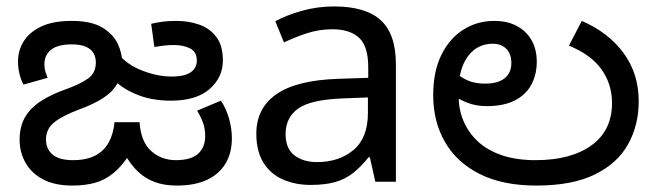

<svg xmlns="http://www.w3.org/2000/svg" viewBox="-20 -565 2041 597"><path d="M530 12Q492 12 462.5 1.5Q433 -9 409.5 -31Q386 -53 366 -89L386 -90Q360 -49 333 -27Q306 -5 275 3.5Q244 12 205 12Q150 12 113.5 -7.5Q77 -27 59 -59.5Q41 -92 41 -130Q41 -171 57.5 -200Q74 -229 107 -250.5Q140 -272 189 -289Q230 -304 254 -321Q278 -338 278 -371Q278 -387 271 -399.5Q264 -412 247.5 -419.5Q231 -427 203 -427Q160 -427 139 -410.5Q118 -394 118 -365Q118 -352 121.5 -341Q125 -330 128 -323L53 -302Q45 -317 40.5 -335.5Q36 -354 36 -375Q36 -407 53 -435.5Q70 -464 107 -482Q144 -500 203 -500Q263 -500 297 -480Q331 -460 345.5 -430Q360 -400 360 -370Q360 -332 345 -305.5Q330 -279 300.5 -260Q271 -241 227 -225Q174 -205 148.5 -184.5Q123 -164 123 -131Q123 -102 143.5 -84.5Q164 -67 207 -67Q249 -67 276.5 -81.5Q304 -96 318.5 -123Q333 -150 336 -185H414Q418 -124 450 -95.5Q482 -67 527 -67Q574 -67 596 -87Q618 -107 618 -142Q618 -165 611 -184Q604 -203 593 -221L667 -252Q682 -230 691.5 -198.5Q701 -167 701 -135Q701 -89 681 -56Q661 -23 623 -5.5Q585 12 530 12ZM673 -377Q673 -324 631.5 -288Q590 -252 512 -252Q458 -252 416 -267Q374 -282 345 -306.5Q316 -331 299 -357L335 -414Q364 -370 415 -348.5Q466 -327 514 -327Q541 -327 558 -333Q575 -339 583.5 -350Q592 -361 592 -376Q592 -404 571 -414.5Q550 -425 521 -425Q503 -425 488 -423Q473 -421 460 -419L450 -491Q462 -494 482 -497Q502 -500 529 -500Q565 -500 598 -489Q631 -478 652 -451Q673 -424 673 -377Z M1019 -545Q1117 -545 1164 -502Q1211 -459 1211 -365V0H1147L1130 -76H1126Q1103 -47 1078.5 -27.5Q1054 -8 1022.5 1Q991 10 946 10Q898 10 859.5 -7Q821 -24 799 -59.5Q777 -95 777 -149Q777 -229 840 -272.5Q903 -316 1034 -320L1125 -323V-355Q1125 -422 1096 -448Q1067 -474 1014 -474Q972 -474 934 -461.5Q896 -449 863 -433L836 -499Q871 -518 919 -531.5Q967 -545 1019 -545ZM1045 -259Q945 -255 906.5 -227Q868 -199 868 -148Q868 -103 895.5 -82Q923 -61 966 -61Q1034 -61 1079 -98.5Q1124 -136 1124 -214V-262Z M1648 12Q1543 12 1471.5 -24Q1400 -60 1363.5 -123.5Q1327 -187 1327 -269Q1327 -343 1352.5 -394.5Q1378 -446 1421 -473Q1464 -500 1517 -500Q1557 -500 1586.5 -484.5Q1616 -469 1632.5 -440.5Q1649 -412 1649 -373Q1649 -333 1632 -301.5Q1615 -270 1580.5 -252.5Q1546 -235 1493 -235Q1460 -235 1432 -246Q1404 -257 1383.5 -273Q1363 -289 1350 -304L1373 -366Q1381 -355 1395.5 -340.5Q1410 -326 1433 -315.5Q1456 -305 1488 -305Q1529 -305 1549.5 -322Q1570 -339 1570 -369Q1570 -398 1554 -413.5Q1538 -429 1512 -429Q1464 -429 1435 -390Q1406 -351 1406 -284V-266Q1406 -226 1420.5 -190.5Q1435 -155 1464 -127Q1493 -99 1538.5 -83Q1584 -67 1645 -67Q1755 -67 1819 -113Q1883 -159 1883 -245Q1883 -303 1850.5 -349Q1818 -395 1749 -423L1789 -500Q1872 -464 1919 -400Q1966 -336 1966 -250Q1966 -176 1933 -116.5Q1900 -57 1829.5 -22.5Q1759 12 1648 12Z"/></svg>

Font: ltelugu15
Style: Book
Weight: 400
Designer: Jelle Bosma - Monotype Design Team
Foundry: Monotype Imaging Inc.
Version: Version 2.003